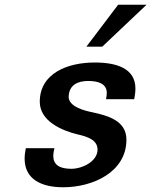

<svg xmlns="http://www.w3.org/2000/svg" viewBox="-20 -777 639 811"><path d="M599 -757H479L345 -580H412ZM89 -151C86 -135 84 -120 84 -107C84 -19 156 14 247 14C372 14 514 -50 514 -187C514 -266 439 -288 369 -303C339 -309 269 -326 270 -369C272 -419 309 -435 353 -435C399 -435 431 -421 431 -385C431 -379 430 -368 428 -358H547C550 -374 552 -389 552 -403C552 -488 473 -513 380 -513C266 -513 148 -468 148 -347C148 -265 242 -225 309 -209C354 -199 392 -184 392 -145C392 -96 329 -64 281 -64C230 -64 205 -82 205 -119C205 -128 207 -139 210 -151Z"/></svg>

Font: Perun SemiBold Italic
Style: Regular
Weight: 400
Italic angle: -12°
Foundry: Copyright (c) Stefan Peev, Context Ltd, 2016
Version: Version 1.026